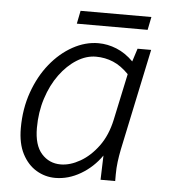

<svg xmlns="http://www.w3.org/2000/svg" viewBox="-49 -679 648 732"><g transform="rotate(5 275.5 -313.5)"><path d="M42 -170Q42 -244 64.5 -307.5Q87 -371 125 -418Q163 -465 211 -491.5Q259 -518 309 -518Q344 -518 378.5 -504Q413 -490 443 -460L459 -510H511L429 -122Q424 -97 421 -73.5Q418 -50 418 -25V0H362L365 -93Q333 -47 286 -19.5Q239 8 189 8Q150 8 116.5 -12Q83 -32 62.5 -71.5Q42 -111 42 -170ZM103 -176Q103 -110 132 -77.5Q161 -45 205 -45Q241 -45 279.5 -67Q318 -89 348.5 -130.5Q379 -172 392 -232L430 -410Q401 -440 370 -453Q339 -466 304 -466Q267 -466 231 -443.5Q195 -421 166 -381.5Q137 -342 120 -289Q103 -236 103 -176ZM220 -585 230 -635H501L491 -585Z"/></g></svg>

Font: Radio Canada Light
Style: Italic
Weight: 300
Italic angle: -12°
Designer: Charles Daoud, Etienne Aubert Bonn, Alexandre Saumier Demers, Jacques Le Bailly
Foundry: Radio-Canada
Version: Version 2.104; ttfautohint (v1.8.4.7-5d5b);gftools[0.9.28.de